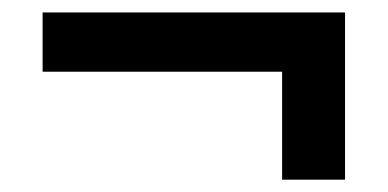

<svg xmlns="http://www.w3.org/2000/svg" viewBox="-20 -461 626 310"><path d="M48.8 -345.2V-440.9H537.1V-170.9H435.5V-345.2Z"/></svg>

Font: CaskaydiaMono NF
Style: Regular
Weight: 400
Designer: Aaron Bell
Foundry: Saja Typeworks
Version: Version 2111.001; ttfautohint (v1.8.4);Nerd Fonts 3.1.1